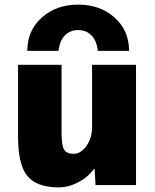

<svg xmlns="http://www.w3.org/2000/svg" viewBox="-20 -800 671 830"><path d="M538 -580H403Q398 -624 375.5 -647Q353 -670 318 -670Q283 -670 260.5 -647Q238 -624 233 -580H98Q98 -668 160.5 -724Q223 -780 318 -780Q413 -780 475.5 -724Q538 -668 538 -580ZM387 -70Q359 -33 317.5 -11.5Q276 10 233 10Q139 10 98.5 -39Q58 -88 58 -210V-520H246V-230Q246 -172 257 -153.5Q268 -135 298 -135Q329 -135 353.5 -169Q378 -203 378 -250V-520H568V0H393L389 -70Z"/></svg>

Font: Mplus 1p Black
Style: Regular
Weight: 900
Version: Version 1.061